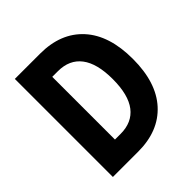

<svg xmlns="http://www.w3.org/2000/svg" viewBox="-191 -846 983 983"><g transform="rotate(-45 300.0 -355.0)"><path d="M68 0V-710H251Q400 -710 484 -618Q568 -526 568 -355Q568 -184 484 -92Q400 0 251 0ZM211 -128H252Q335 -128 378.5 -184.5Q422 -241 422 -355Q422 -468 378.5 -525Q335 -582 252 -582H211Z"/></g></svg>

Font: Geist Mono
Style: Bold
Weight: 700
Monospace: yes
Designer: Basement.studio, Andrés Briganti, Mateo Zaragoza
Foundry: Basement.studio, Vercel, Andrés Briganti, Guido Ferreyra, Mateo Zaragoza
Version: Version 1.500; ttfautohint (v1.8.4.7-5d5b)